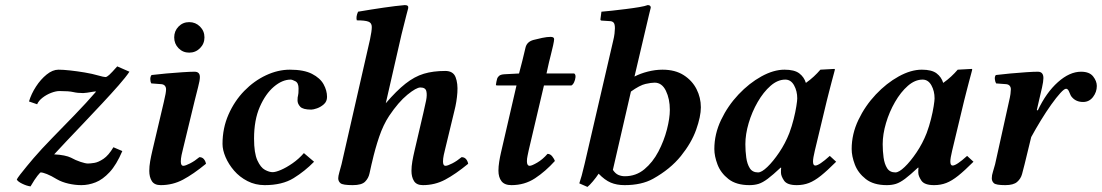

<svg xmlns="http://www.w3.org/2000/svg" viewBox="-20 -718 4333 755"><path d="M441 -457 489 -436Q475 -415 446.5 -382.5Q418 -350 382 -311.5Q346 -273 309.5 -234.5Q273 -196 242 -163.5Q211 -131 193 -111Q215 -110 232 -106.5Q249 -103 259 -98Q277 -88 296.5 -81.5Q316 -75 326 -75Q335 -75 351 -77.5Q367 -80 387 -93.5Q407 -107 426 -139L461 -124Q438 -70 411 -41Q384 -12 356 -1Q328 10 300 10Q275 10 249 4Q223 -2 204 -13Q181 -27 164.5 -33.5Q148 -40 140 -40Q138 -40 127.5 -27Q117 -14 100 15Q85 13 67.5 4.5Q50 -4 46 -12Q48 -17 59.5 -32Q71 -47 86 -65Q101 -83 112 -96Q142 -131 185 -175Q228 -219 274 -266.5Q320 -314 358 -358Q355 -359 344 -357Q333 -355 322.5 -353.5Q312 -352 307 -352Q285 -352 268 -356Q251 -360 214 -360Q200 -360 181.5 -353Q163 -346 147.5 -334Q132 -322 126 -308L94 -319Q103 -349 121.5 -377.5Q140 -406 163.5 -425Q187 -444 210 -444Q228 -444 255.5 -441Q283 -438 313 -433Q343 -428 367 -421Q388 -415 395 -415Q400 -415 409.5 -423.5Q419 -432 441 -457Z M745 -320 700 -134Q697 -123 694 -108.5Q691 -94 691 -83Q691 -66 701 -66Q709 -66 727.5 -75.5Q746 -85 764 -100Q775 -100 781.5 -92.5Q788 -85 790 -74Q740 -33 699.5 -11.5Q659 10 612 10Q587 10 577 -6Q567 -22 567 -46Q567 -64 570.5 -84Q574 -104 579 -125L624 -316Q629 -337 631 -348.5Q633 -360 633 -367Q633 -375 628.5 -380.5Q624 -386 615 -387L575 -390Q571 -397 571 -407Q571 -417 576 -423Q600 -426 633.5 -429Q667 -432 698 -434Q729 -436 745 -436Q766 -436 766 -415Q766 -402 759 -375.5Q752 -349 745 -320ZM665 -571Q665 -596 682 -613.5Q699 -631 724 -631Q749 -631 766.5 -613.5Q784 -596 784 -571Q784 -546 766.5 -528.5Q749 -511 724 -511Q699 -511 682 -528.5Q665 -546 665 -571Z M1021 10Q984 10 953 -6Q922 -22 900.5 -47Q879 -72 867 -100Q855 -128 855 -152Q855 -214 878.5 -267.5Q902 -321 940.5 -360.5Q979 -400 1026 -422Q1073 -444 1120 -444Q1175 -444 1207 -427.5Q1239 -411 1252.5 -386.5Q1266 -362 1266 -337Q1266 -319 1253.5 -308Q1241 -297 1226.5 -292Q1212 -287 1204 -287Q1171 -287 1160.5 -298.5Q1150 -310 1150 -323Q1150 -337 1152 -342.5Q1154 -348 1154 -370Q1154 -392 1141.5 -398.5Q1129 -405 1123 -405Q1090 -405 1057 -377Q1024 -349 1001.5 -297.5Q979 -246 979 -173Q979 -116 992 -87.5Q1005 -59 1022 -50Q1039 -41 1052 -41Q1064 -41 1085 -50Q1106 -59 1130.5 -76Q1155 -93 1175 -116L1215 -82Q1179 -45 1134.5 -17.5Q1090 10 1021 10Z M1323 -72 1435 -563Q1442 -596 1442 -612Q1442 -628 1428.5 -633Q1415 -638 1383 -638Q1379 -652 1388 -672Q1441 -681 1489 -688Q1537 -695 1572 -698Q1588 -698 1585 -685Q1585 -685 1578 -658.5Q1571 -632 1559 -583L1497 -312Q1539 -361 1574.5 -389Q1610 -417 1646.5 -428Q1683 -439 1731 -439Q1762 -439 1771.5 -414.5Q1781 -390 1778.5 -354Q1776 -318 1767 -283L1731 -134Q1728 -123 1725 -108.5Q1722 -94 1722 -83Q1722 -66 1732 -66Q1740 -66 1758.5 -75.5Q1777 -85 1795 -100Q1806 -100 1812.5 -92.5Q1819 -85 1821 -74Q1771 -33 1730.5 -11.5Q1690 10 1643 10Q1618 10 1608 -6Q1598 -22 1598 -46Q1598 -64 1601.5 -84Q1605 -104 1610 -125L1645 -275Q1651 -300 1655.5 -322.5Q1660 -345 1656.5 -359.5Q1653 -374 1633 -374Q1617 -374 1582 -345.5Q1547 -317 1510 -262Q1487 -227 1471 -180Q1455 -133 1443 -80L1441 -72Q1437 -55 1433 -36Q1429 -17 1415.5 -3.5Q1402 10 1367 10Q1328 10 1319 2.5Q1310 -5 1310 -17Q1310 -25 1314.5 -41Q1319 -57 1323 -72Z M1950 -118 2011 -382H1936Q1930 -382 1930 -384Q1930 -386 1932 -396.5Q1934 -407 1935 -409Q1937 -415 1943 -420Q1949 -425 1963 -426L2021 -429L2034 -479Q2041 -508 2046.5 -531Q2052 -554 2078 -561Q2093 -565 2112 -569Q2131 -573 2145 -573Q2159 -573 2159 -564Q2159 -558 2155 -539.5Q2151 -521 2146 -502Q2141 -483 2139 -474L2129 -429H2238Q2244 -425 2243 -414.5Q2242 -404 2237.5 -394.5Q2233 -385 2227 -382H2119L2059 -127Q2057 -117 2054.5 -105.5Q2052 -94 2052 -84Q2052 -66 2063 -66Q2071 -66 2092.5 -78.5Q2114 -91 2133 -113Q2144 -113 2152 -102.5Q2160 -92 2162 -85Q2125 -44 2084 -17Q2043 10 1991 10Q1964 10 1952 -5.5Q1940 -21 1940 -47Q1940 -63 1943 -82Q1946 -101 1950 -118Z M2514 -583 2475 -417Q2498 -429 2527.5 -436.5Q2557 -444 2585 -444Q2635 -444 2668.5 -422.5Q2702 -401 2719 -367.5Q2736 -334 2736 -296Q2736 -260 2717.5 -208Q2699 -156 2657.5 -104.5Q2616 -53 2548 -15Q2503 10 2436 10Q2405 10 2381.5 0Q2358 -10 2334 -35Q2325 -21 2311.5 -5Q2298 11 2290 17L2258 3Q2263 -12 2267.5 -28Q2272 -44 2279 -74L2391 -557Q2395 -573 2396.5 -586Q2398 -599 2398 -607Q2398 -624 2392.5 -629.5Q2387 -635 2377 -635L2346 -637Q2341 -637 2341 -642L2345 -672Q2360 -673 2386.5 -676Q2413 -679 2441.5 -682.5Q2470 -686 2493.5 -690Q2517 -694 2527 -698Q2539 -698 2539 -688Q2539 -688 2532 -659.5Q2525 -631 2514 -583ZM2614 -286Q2614 -329 2598.5 -361Q2583 -393 2554 -393Q2541 -393 2518.5 -388Q2496 -383 2461 -358L2390 -50Q2400 -35 2412 -30Q2424 -25 2437 -25Q2481 -25 2514 -52.5Q2547 -80 2569 -122Q2591 -164 2602.5 -208.5Q2614 -253 2614 -286Z M3051 -39Q3051 -42 3051 -48Q3051 -54 3052 -58L3050 -59Q3019 -30 2999 -15Q2979 0 2963 5Q2947 10 2927 10Q2875 10 2844.5 -14Q2814 -38 2801.5 -71Q2789 -104 2789 -132Q2789 -191 2815.5 -246.5Q2842 -302 2884 -346.5Q2926 -391 2974 -417.5Q3022 -444 3065 -444Q3104 -444 3123 -429.5Q3142 -415 3149 -392Q3166 -404 3180 -417Q3194 -430 3206 -444L3261 -447Q3263 -447 3263 -444Q3263 -444 3259.5 -430.5Q3256 -417 3250.5 -397Q3245 -377 3240 -356.5Q3235 -336 3231 -321L3184 -125Q3177 -96 3177 -83Q3177 -67 3186 -67Q3201 -67 3243 -105L3268 -82Q3233 -47 3208 -27Q3183 -7 3161 1.5Q3139 10 3113 10Q3075 10 3063 -8Q3051 -26 3051 -39ZM3084 -195Q3094 -222 3101 -250Q3108 -278 3111.5 -300.5Q3115 -323 3115 -331Q3115 -360 3102.5 -382.5Q3090 -405 3068 -405Q3038 -405 3010 -380.5Q2982 -356 2959.5 -317Q2937 -278 2924 -234Q2911 -190 2911 -151Q2911 -124 2914.5 -98.5Q2918 -73 2928.5 -56.5Q2939 -40 2961 -40Q2975 -40 2997.5 -61.5Q3020 -83 3044 -118.5Q3068 -154 3084 -195Z M3591 -39Q3591 -42 3591 -48Q3591 -54 3592 -58L3590 -59Q3559 -30 3539 -15Q3519 0 3503 5Q3487 10 3467 10Q3415 10 3384.5 -14Q3354 -38 3341.5 -71Q3329 -104 3329 -132Q3329 -191 3355.5 -246.5Q3382 -302 3424 -346.5Q3466 -391 3514 -417.5Q3562 -444 3605 -444Q3644 -444 3663 -429.5Q3682 -415 3689 -392Q3706 -404 3720 -417Q3734 -430 3746 -444L3801 -447Q3803 -447 3803 -444Q3803 -444 3799.5 -430.5Q3796 -417 3790.5 -397Q3785 -377 3780 -356.5Q3775 -336 3771 -321L3724 -125Q3717 -96 3717 -83Q3717 -67 3726 -67Q3741 -67 3783 -105L3808 -82Q3773 -47 3748 -27Q3723 -7 3701 1.5Q3679 10 3653 10Q3615 10 3603 -8Q3591 -26 3591 -39ZM3624 -195Q3634 -222 3641 -250Q3648 -278 3651.5 -300.5Q3655 -323 3655 -331Q3655 -360 3642.5 -382.5Q3630 -405 3608 -405Q3578 -405 3550 -380.5Q3522 -356 3499.5 -317Q3477 -278 3464 -234Q3451 -190 3451 -151Q3451 -124 3454.5 -98.5Q3458 -73 3468.5 -56.5Q3479 -40 3501 -40Q3515 -40 3537.5 -61.5Q3560 -83 3584 -118.5Q3608 -154 3624 -195Z M4057 -285 4061 -284Q4094 -354 4140 -395Q4186 -436 4231 -436Q4264 -436 4278.5 -417.5Q4293 -399 4293 -380Q4293 -356 4278 -336.5Q4263 -317 4239 -317Q4212 -317 4196 -335Q4190 -341 4185 -355Q4180 -369 4172 -369Q4165 -369 4149.5 -352Q4134 -335 4114 -307Q4094 -279 4073.5 -245.5Q4053 -212 4035 -179L4009 -72Q4004 -52 3999 -33.5Q3994 -15 3979.5 -2.5Q3965 10 3933 10Q3897 10 3888.5 2.5Q3880 -5 3880 -17Q3880 -29 3884.5 -42.5Q3889 -56 3893 -72L3947 -316Q3952 -337 3953.5 -348.5Q3955 -360 3955 -367Q3955 -375 3950.5 -380.5Q3946 -386 3937 -387L3897 -390Q3893 -397 3892 -407Q3891 -417 3896 -423Q3920 -426 3952.5 -429Q3985 -432 4015 -434Q4045 -436 4061 -436Q4083 -436 4083 -411Q4083 -398 4077.5 -373.5Q4072 -349 4065 -320Z"/></svg>

Font: Libertinus Serif Semibold Italic
Style: Regular
Weight: 600
Italic angle: -11.5°
Designer: Philipp H. Poll, Khaled Hosny
Foundry: Caleb Maclennan
Version: Version 7.051;RELEASE